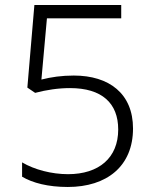

<svg xmlns="http://www.w3.org/2000/svg" viewBox="-20 -785 612 765"><path d="M250 -40C406 -40 510 -123 510 -273C510 -412 415 -484 274 -484C226 -484 184 -478 145 -468L167 -712H463V-765H117L89 -436L120 -415C166 -427 212 -434 259 -434C386 -434 451 -374 451 -269C451 -156 374 -91 251 -91C186 -91 117 -109 68 -138V-81C110 -56 172 -40 250 -40Z"/></svg>

Font: Noto Sans Tamil UI Light
Style: Regular
Weight: 300
Designer: Jelle Bosma - Monotype Design Team
Foundry: Monotype Imaging Inc.
Version: Version 2.004